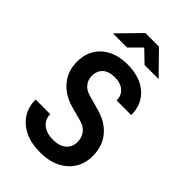

<svg xmlns="http://www.w3.org/2000/svg" viewBox="-280 -1050 1160 1160"><g transform="rotate(45 300.0 -470.0)"><path d="M302 10Q227 10 172.5 -15.5Q118 -41 87.5 -87.5Q57 -134 57 -197H182Q182 -152 215 -125.5Q248 -99 303 -99Q357 -99 387.5 -125Q418 -151 418 -196Q418 -233 397 -259.5Q376 -286 339 -296L251 -320Q166 -343 119 -399.5Q72 -456 72 -536Q72 -629 134 -684.5Q196 -740 301 -740Q407 -740 469.5 -685.5Q532 -631 532 -539H407Q407 -581 378.5 -606Q350 -631 300 -631Q251 -631 223.5 -606.5Q196 -582 196 -538Q196 -504 216.5 -479Q237 -454 276 -444L365 -419Q450 -396 496.5 -339.5Q543 -283 543 -200Q543 -137 513 -89.5Q483 -42 429 -16Q375 10 302 10ZM105 -810 242 -950H358L495 -810H375L299 -883L226 -810Z"/></g></svg>

Font: NKDuy Mono
Style: Bold
Weight: 700
Monospace: yes
Designer: NKDuy
Foundry: NKDuy
Version: Version 2.251; ttfautohint (v1.8.4.7-5d5b)